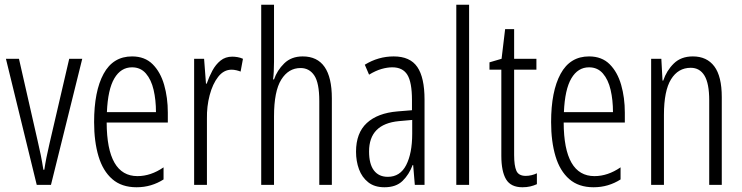

<svg xmlns="http://www.w3.org/2000/svg" viewBox="-20 -780 3131 810"><path d="M135 0 5 -532H60L139 -185Q146 -156 152 -126Q158 -96 163 -64H167Q174 -112 189 -175L272 -532H327L195 0Z M537 -542Q591 -542 624 -509Q657 -476 672.5 -422Q688 -368 688 -305V-263H430Q431 -37 560 -37Q616 -37 670 -74V-23Q645 -7 616.5 1.5Q588 10 556 10Q493 10 453.5 -24.5Q414 -59 395.5 -121Q377 -183 377 -265Q377 -395 417 -468.5Q457 -542 537 -542ZM537 -496Q490 -496 462.5 -449.5Q435 -403 431 -307H638Q638 -358 628 -401Q618 -444 595.5 -470Q573 -496 537 -496Z M960 -541Q970 -541 982 -539Q994 -537 1005 -532L995 -478Q988 -481 977.5 -483.5Q967 -486 957 -486Q924 -486 900.5 -456Q877 -426 864.5 -378.5Q852 -331 853 -279V0H799V-532H841L849 -427H852Q862 -456 876 -482Q890 -508 910.5 -524.5Q931 -541 960 -541Z M1136 -519Q1136 -475 1132 -445H1136Q1149 -483 1179 -512.5Q1209 -542 1257 -542Q1380 -542 1380 -365V0H1327V-354Q1327 -430 1306 -461.5Q1285 -493 1248 -493Q1197 -493 1166.5 -444Q1136 -395 1136 -289V0H1082V-760H1136Z M1641 -542Q1710 -542 1740.5 -497.5Q1771 -453 1771 -360V0H1730L1723 -84H1721Q1706 -44 1678.5 -17Q1651 10 1602 10Q1560 10 1533.5 -11Q1507 -32 1494.5 -66Q1482 -100 1482 -140Q1482 -219 1527.5 -261Q1573 -303 1657 -310L1718 -315V-358Q1718 -433 1698.5 -464.5Q1679 -496 1635 -496Q1614 -496 1589.5 -489Q1565 -482 1537 -465L1519 -507Q1576 -542 1641 -542ZM1663 -269Q1537 -257 1537 -141Q1537 -88 1557.5 -61Q1578 -34 1616 -34Q1668 -34 1693.5 -83.5Q1719 -133 1719 -216V-274Z M1959 0H1905V-760H1959Z M2198 -38Q2210 -38 2222.5 -41Q2235 -44 2245 -49V-3Q2232 3 2217 6.5Q2202 10 2184 10Q2135 10 2115 -23.5Q2095 -57 2095 -123V-486H2045V-517L2096 -532L2111 -657H2149V-532H2243V-486H2149V-126Q2149 -81 2158.5 -59.5Q2168 -38 2198 -38Z M2465 -542Q2519 -542 2552 -509Q2585 -476 2600.5 -422Q2616 -368 2616 -305V-263H2358Q2359 -37 2488 -37Q2544 -37 2598 -74V-23Q2573 -7 2544.5 1.5Q2516 10 2484 10Q2421 10 2381.5 -24.5Q2342 -59 2323.5 -121Q2305 -183 2305 -265Q2305 -395 2345 -468.5Q2385 -542 2465 -542ZM2465 -496Q2418 -496 2390.5 -449.5Q2363 -403 2359 -307H2566Q2566 -358 2556 -401Q2546 -444 2523.5 -470Q2501 -496 2465 -496Z M2903 -542Q2962 -542 2993.5 -500Q3025 -458 3025 -370V0H2972V-357Q2972 -428 2952 -461Q2932 -494 2894 -494Q2841 -494 2811 -445.5Q2781 -397 2781 -295V0H2727V-532H2770L2775 -440H2778Q2792 -482 2822.5 -512Q2853 -542 2903 -542Z"/></svg>

Font: Noto Sans Tamil ExtraCondensed Light
Style: Regular
Weight: 300
Width: 2
Designer: Jelle Bosma - Monotype Design Team
Foundry: Monotype Imaging Inc.
Version: Version 2.004; ttfautohint (v1.8.4.7-5d5b)